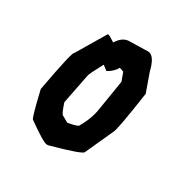

<svg xmlns="http://www.w3.org/2000/svg" viewBox="-102 -967 569 580"><g transform="rotate(30 182.5 -677.0)"><path d="M255.9 -875Q279.3 -875 291 -825.2L314 -760.7Q293.9 -621.1 286.1 -610.8L243.2 -516.6Q243.2 -507.8 136.2 -478.5H131.3Q119.6 -478.5 57.6 -522.9Q51.3 -532.7 32.2 -614.7Q58.6 -759.3 65.4 -759.3L125 -859.4H126Q130.9 -859.4 151.4 -845.7Q168 -873.5 192.4 -873.5H197.3ZM207 -789.6Q198.7 -772.9 176.8 -760.7L160.2 -773.4Q134.3 -725.1 134.3 -719.7L113.8 -615.7Q126 -578.1 131.8 -578.1L152.3 -566.4Q189 -572.8 189 -578.6Q210.9 -616.2 215.8 -652.8L232.4 -755.4L221.7 -784.7Z"/></g></svg>

Font: ww_drahtTSB
Style: Regular
Weight: 400
Designer: Dr. Wolfgang Wiebecke
Version: Version 1.06 May 21, 2010, initial release